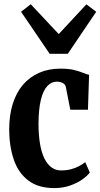

<svg xmlns="http://www.w3.org/2000/svg" viewBox="-20 -900 486 930"><path d="M243 11Q165 11 116.8 -26Q68.5 -63 46.8 -127Q25 -191 24.5 -272Q24.5 -342 41.8 -397Q59 -452 91.5 -489.8Q124 -527.5 169.8 -547.5Q215.5 -567.5 272 -567.5Q312 -567.5 337.8 -561.2Q363.5 -555 380.8 -547.8Q398 -540.5 411.5 -537.5L406 -368.5H320.5L299 -478Q297 -488 290 -493.8Q283 -499.5 273.8 -502Q264.5 -504.5 255 -504.5Q229 -504.5 209 -483Q189 -461.5 178 -416.8Q167 -372 166.5 -301.5Q166.5 -246 173.8 -203.5Q181 -161 195.2 -132.2Q209.5 -103.5 229.8 -89Q250 -74.5 275.5 -74.5Q302 -74.5 323.8 -80.2Q345.5 -86 362.8 -95.2Q380 -104.5 393 -114.5L415 -64.5Q404.5 -49.5 380 -31.8Q355.5 -14 320.2 -1.5Q285 11 243 11ZM220.5 -639.5 82 -843 129 -879.5 264.5 -735 398.5 -879 446 -843 308.5 -639.5Z"/></svg>

Font: Merriweather 24pt SemiCondensed
Style: Bold
Weight: 700
Width: 4
Designer: Eben Sorkin
Foundry: Eben Sorkin
Version: Version 2.100